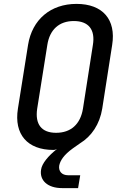

<svg xmlns="http://www.w3.org/2000/svg" viewBox="-20 -760 640 986"><path d="M299 206H381L392 140H330C297 140 280 119 284 91C289 65 307 36 354 2L391 -24C450 -60 492 -122 505 -202L556 -529C577 -660 507 -740 373 -740C240 -740 145 -660 124 -529L72 -202C51 -70 121 10 254 10C263 10 270 7 273 5C228 40 195 80 191 111C182 166 224 206 299 206ZM268 -78C193 -78 159 -122 171 -202L223 -529C235 -608 284 -652 359 -652C435 -652 470 -608 457 -529L406 -202C393 -122 344 -78 268 -78Z"/></svg>

Font: JetBrains Mono Medium
Style: Italic
Weight: 436
Italic angle: -9°
Monospace: yes
Designer: Philipp Nurullin, Konstantin Bulenkov
Foundry: JetBrains
Version: Version 2.305